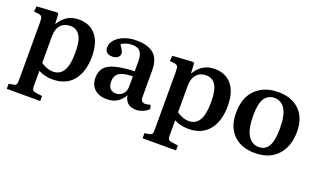

<svg xmlns="http://www.w3.org/2000/svg" viewBox="-79 -947 2603 1585"><g transform="rotate(20 1222.5 -155.0)"><path d="M32 216V171L74 164Q89 162 95.5 153Q102 144 102 118V-393Q102 -429 95 -441Q88 -453 66 -456L25 -461L30 -508L208 -519L220 -512L224 -426H227Q256 -474 298 -500Q340 -526 398 -526Q493 -526 547.5 -461.5Q602 -397 602 -273Q602 -141 539.5 -63.5Q477 14 358 14Q324 14 291 6Q258 -2 234 -16V117Q234 141 240.5 151Q247 161 267 164L326 172V216ZM342 -48Q400 -48 431 -98Q462 -148 462 -260Q462 -361 433 -406.5Q404 -452 351 -452Q296 -452 265 -417.5Q234 -383 234 -321V-87Q252 -71 282 -59.5Q312 -48 342 -48Z M834 14Q766 14 727 -22.5Q688 -59 688 -122Q688 -177 716.5 -210.5Q745 -244 808 -260.5Q871 -277 975 -282V-369Q975 -427 953.5 -453.5Q932 -480 882 -480Q855 -480 828.5 -471.5Q802 -463 788 -450Q808 -423 815.5 -407Q823 -391 823 -381Q823 -361 805.5 -346.5Q788 -332 758 -332Q726 -332 709.5 -347.5Q693 -363 693 -390Q693 -426 720.5 -457Q748 -488 795.5 -507Q843 -526 903 -526Q1006 -526 1057 -481Q1108 -436 1108 -338V-104Q1108 -58 1148 -58Q1169 -58 1192 -67L1202 -32Q1181 -10 1151 2Q1121 14 1093 14Q1045 14 1019 -9.5Q993 -33 987 -75Q963 -32 926 -9Q889 14 834 14ZM889 -56Q927 -56 951 -81.5Q975 -107 975 -147V-237Q895 -236 858 -213Q821 -190 821 -136Q821 -98 838.5 -77Q856 -56 889 -56Z M1225 216V171L1267 164Q1282 162 1288.5 153Q1295 144 1295 118V-393Q1295 -429 1288 -441Q1281 -453 1259 -456L1218 -461L1223 -508L1401 -519L1413 -512L1417 -426H1420Q1449 -474 1491 -500Q1533 -526 1591 -526Q1686 -526 1740.5 -461.5Q1795 -397 1795 -273Q1795 -141 1732.5 -63.5Q1670 14 1551 14Q1517 14 1484 6Q1451 -2 1427 -16V117Q1427 141 1433.5 151Q1440 161 1460 164L1519 172V216ZM1535 -48Q1593 -48 1624 -98Q1655 -148 1655 -260Q1655 -361 1626 -406.5Q1597 -452 1544 -452Q1489 -452 1458 -417.5Q1427 -383 1427 -321V-87Q1445 -71 1475 -59.5Q1505 -48 1535 -48Z M2136 14Q2016 14 1947 -54.5Q1878 -123 1878 -245Q1878 -381 1952.5 -453.5Q2027 -526 2152 -526Q2266 -526 2335.5 -459.5Q2405 -393 2405 -269Q2405 -181 2372 -117.5Q2339 -54 2279 -20Q2219 14 2136 14ZM2150 -44Q2207 -44 2235 -92.5Q2263 -141 2263 -246Q2263 -364 2229 -417Q2195 -470 2136 -470Q2080 -470 2049.5 -425Q2019 -380 2019 -276Q2019 -157 2053.5 -100.5Q2088 -44 2150 -44Z"/></g></svg>

Font: Literata 36pt SemiBold
Style: Regular
Weight: 600
Designer: Latin by Veronika Burian and Jose Scaglione. Greek by Irene Vlachou. Cyrillic by Vera Evstafieva.
Foundry: TypeTogether
Version: Version 3.002